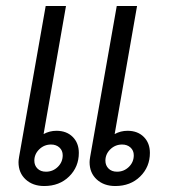

<svg xmlns="http://www.w3.org/2000/svg" viewBox="-20 -613 587 643"><path d="M42 -70Q42 -76 44 -88L133 -593H201L126 -164Q146 -175 169 -175Q203 -175 223.5 -154.5Q244 -134 244 -101Q244 -54 211.5 -22Q179 10 128 10Q90 10 66 -12Q42 -34 42 -70ZM280 -70Q280 -76 282 -88L371 -593H439L364 -164Q384 -175 407 -175Q441 -175 461.5 -154.5Q482 -134 482 -101Q482 -54 449.5 -22Q417 10 366 10Q328 10 304 -12Q280 -34 280 -70ZM190 -93Q190 -109 179 -119Q168 -129 151 -129Q128 -129 111.5 -113Q95 -97 95 -75Q95 -59 105.5 -48.5Q116 -38 134 -38Q157 -38 173.5 -54Q190 -70 190 -93ZM428 -93Q428 -109 417 -119Q406 -129 389 -129Q366 -129 349.5 -113Q333 -97 333 -75Q333 -59 343.5 -48.5Q354 -38 372 -38Q395 -38 411.5 -54Q428 -70 428 -93Z"/></svg>

Font: Niramit Light
Style: Italic
Weight: 300
Italic angle: -10°
Designer: Katatrad Aksorn Co.,Ltd.
Foundry: Cadson Demak Co.,Ltd.
Version: Version 1.000; ttfautohint (v1.6)